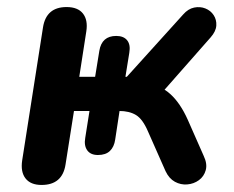

<svg xmlns="http://www.w3.org/2000/svg" viewBox="-20 -517 664 545"><path d="M98 8Q67 8 52.5 -10.5Q38 -29 43 -62L102 -439Q111 -497 169 -497Q201 -497 215.5 -478.5Q230 -460 225 -428L205 -299H250L262 -373Q269 -415 310 -415Q331 -415 341 -402.5Q351 -390 347 -367L336 -299H340L500 -476Q514 -492 531 -495.5Q548 -499 563 -493Q578 -487 586.5 -474Q595 -461 594 -444.5Q593 -428 578 -411L431 -244L399 -279Q436 -275 464 -249.5Q492 -224 513 -177L558 -75Q569 -52 564 -34Q559 -16 544.5 -5.5Q530 5 511.5 6.5Q493 8 476.5 -1Q460 -10 450 -31L400 -144Q385 -179 366 -190.5Q347 -202 318 -202H304L321 -213L307 -121Q304 -100 292 -88.5Q280 -77 258 -77Q237 -77 227.5 -90.5Q218 -104 222 -126L234 -202H190L166 -50Q157 8 98 8Z"/></svg>

Font: Nunito Variable Extra Light
Style: Italic
Weight: 200
Italic angle: -9°
Designer: Vernon Adams
Foundry: Vernon Adams
Version: Version 3.602